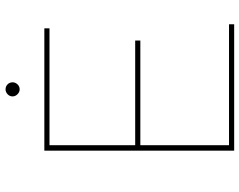

<svg xmlns="http://www.w3.org/2000/svg" viewBox="-108 -776 883 708"><g transform="rotate(-90 334.0 -421.5)"><path d="M133 0V-700H584V-681H153V-19H599V0ZM148 -346V-365H539V-346ZM359 -791Q349 -791 341 -799Q333 -807 333 -817Q333 -828 341 -835.5Q349 -843 359 -843Q370 -843 377.5 -835.5Q385 -828 385 -817Q385 -807 377.5 -799Q370 -791 359 -791Z"/></g></svg>

Font: Montserrat Thin Thin
Style: Regular
Weight: 250
Version: Version 9.000